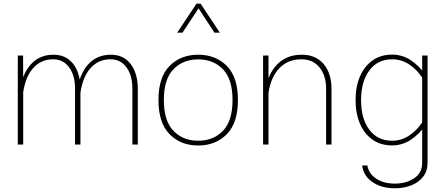

<svg xmlns="http://www.w3.org/2000/svg" viewBox="-20 -785 2430 1043"><path d="M76.7 -483.4V0H106V-332L105.5 -483.4ZM417 -302.2Q417 -386.7 378.2 -437.3Q339.4 -487.8 270.5 -487.8Q195.3 -487.8 147.7 -435.5Q100.1 -383.3 85.9 -285.6L105.5 -281.2Q118.2 -368.2 160.6 -415.5Q203.1 -462.9 268.6 -462.9Q323.7 -462.9 355.7 -418.9Q387.7 -375 387.7 -303.2V0H417ZM728.5 -302.2Q728.5 -386.7 689.7 -437.3Q650.9 -487.8 582 -487.8Q506.8 -487.8 459.2 -435.5Q411.6 -383.3 397.5 -285.6L417 -281.2Q429.7 -368.2 472.2 -415.5Q514.6 -462.9 580.1 -462.9Q635.3 -462.9 667.2 -418.9Q699.2 -375 699.2 -303.2V0H728.5Z M1056.6 -462.4Q1139.2 -462.4 1191.2 -408.7Q1243.2 -355 1243.2 -241.7Q1243.2 -128.4 1191.2 -74.5Q1139.2 -20.5 1056.6 -20.5Q974.1 -20.5 922.1 -74.5Q870.1 -128.4 870.1 -241.7Q870.1 -355 922.1 -408.7Q974.1 -462.4 1056.6 -462.4ZM1056.6 -487.8Q961.4 -487.8 901.1 -426.8Q840.8 -365.7 840.8 -241.7Q840.8 -117.7 901.1 -56.2Q961.4 5.4 1056.6 5.4Q1151.9 5.4 1212.2 -56.2Q1272.5 -117.7 1272.5 -241.7Q1272.5 -365.7 1212.2 -426.8Q1151.9 -487.8 1056.6 -487.8ZM1174.3 -607.4 1069.8 -765.1H1047.4L942.4 -607.4H971.2L1058.6 -739.7L1145 -607.4Z M1438.5 0V-332V-483.4H1409.2V0ZM1780.8 -302.2Q1780.8 -386.7 1738 -437.3Q1695.3 -487.8 1619.1 -487.8Q1537.6 -487.8 1486.1 -435.5Q1434.6 -383.3 1418.9 -285.6L1438.5 -281.2Q1452.1 -368.2 1498.5 -415.5Q1544.9 -462.9 1617.2 -462.9Q1679.7 -462.9 1715.6 -418.9Q1751.5 -375 1751.5 -303.2V0H1780.8Z M2125 237.8Q2174.3 237.8 2214.6 221.7Q2254.9 205.6 2278.8 174.8Q2302.7 144 2302.7 99.1V-483.4H2273.4V-391.6V99.1Q2273.4 154.3 2230 183.3Q2186.5 212.4 2125 212.4Q2064 212.4 2023.4 185.3Q1982.9 158.2 1975.6 113.8H1947.3Q1954.6 170.4 2003.2 204.1Q2051.8 237.8 2125 237.8ZM1911.6 -241.2Q1911.6 -167.5 1935.8 -112.1Q1960 -56.6 2004.4 -25.9Q2048.8 4.9 2109.4 4.9Q2164.1 4.9 2209.5 -24.2Q2254.9 -53.2 2289.1 -103L2273.4 -119.6Q2243.7 -75.2 2201.7 -47.9Q2159.7 -20.5 2110.4 -20.5Q2031.2 -20.5 1986.3 -80.3Q1941.4 -140.1 1941.4 -240.7Q1941.4 -341.8 1986.3 -402.3Q2031.2 -462.9 2110.4 -462.9Q2159.7 -462.9 2201.7 -435.8Q2243.7 -408.7 2273.4 -363.8L2289.1 -380.4Q2254.9 -430.2 2209.7 -459.2Q2164.6 -488.3 2109.9 -488.3Q2049.3 -488.3 2004.6 -457.3Q1960 -426.3 1935.8 -370.8Q1911.6 -315.4 1911.6 -241.2Z"/></svg>

Font: Estedad VF
Style: Regular
Weight: 100
Designer: Amin Abedi
Version: Version 7.3